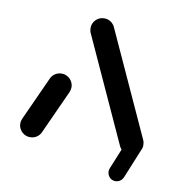

<svg xmlns="http://www.w3.org/2000/svg" viewBox="-74 -585 705 765"><g transform="rotate(10 279.0 -202.5)"><path d="M77.8 -0.4Q64.8 -0.4 53.9 -6.7Q43 -13 36.5 -23.9Q30 -34.8 30 -47.8Q30 -58.1 34.8 -68.5L115.2 -245.2Q121.1 -257.4 132.6 -264.6Q144.1 -271.9 158.1 -271.9Q171.1 -271.9 182 -265.6Q193 -259.3 199.4 -248.3Q205.9 -237.4 205.9 -224.4Q205.9 -214.1 201.1 -203.7L120.7 -27Q114.8 -14.8 103.3 -7.6Q91.9 -0.4 77.8 -0.4ZM527.8 -47.8Q527.8 -28.1 513.9 -14.3Q500 -0.4 480.4 -0.4Q466.3 -0.4 454.8 -7.6Q443.3 -14.8 437.4 -27L244.1 -450Q239.6 -459.6 239.6 -470.7Q239.6 -490.4 253.5 -504.3Q267.4 -518.1 287 -518.1Q301.1 -518.1 312.6 -510.9Q324.1 -503.7 330 -491.5L523.3 -68.5Q527.8 -59.3 527.8 -47.8ZM409.6 78.9Q409.6 73.3 412.2 66.3L463.3 -58.5Q467.8 -67.4 475.9 -73Q484.1 -78.5 494.1 -78.5Q509.3 -78.5 518.5 -68.1Q527.8 -57.8 527.8 -44.4Q527.8 -38.1 524.8 -31.5L473.7 93Q469.6 101.9 461.3 107.4Q453 113 443 113Q427.8 113 418.7 102.6Q409.6 92.2 409.6 78.9Z"/></g></svg>

Font: 26F Galaxy Sans Extra Bold
Style: Regular
Weight: 800
Designer: C₂₉H₂₅N₃O₅
Version: Version 1.100